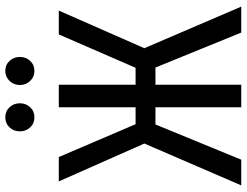

<svg xmlns="http://www.w3.org/2000/svg" viewBox="-123 -808 931 725"><g transform="rotate(-90 342.5 -445.5)"><path d="M523 -366 680 0H582L450 -324H385V0H300V-324H235L102 0H5L163 -366L20 -689H112L236 -399H300V-689H385V-399H449L575 -689H665ZM315 -836Q315 -813 300 -797Q285 -781 262 -781Q239 -781 224 -797Q209 -813 209 -836Q209 -859 224 -875Q239 -891 262 -891Q285 -891 300 -875Q315 -859 315 -836ZM490 -836Q490 -813 475 -797Q460 -781 437 -781Q415 -781 399.5 -797Q384 -813 384 -836Q384 -859 399.5 -875Q415 -891 437 -891Q460 -891 475 -875Q490 -859 490 -836Z"/></g></svg>

Font: Fira Sans Compressed
Style: Regular
Weight: 400
Width: 1
Designer: bBox Type GmbH & Carrois Corporate GbR & Edenspiekermann AG
Foundry: bBox Type GmbH & Carrois Corporate GbR & Edenspiekermann AG
Version: Version 4.301